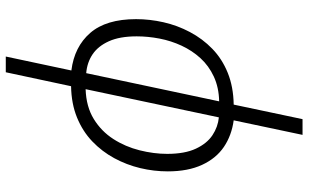

<svg xmlns="http://www.w3.org/2000/svg" viewBox="-216 -584 1040 647"><g transform="rotate(-90 303.5 -260.0)"><path d="M222 8Q171 1 132.5 -25Q94 -51 72 -98.5Q50 -146 50 -214Q50 -261 61 -307Q72 -353 94.5 -394.5Q117 -436 151 -468.5Q185 -501 231.5 -520Q278 -539 337 -540L384 -760H437L390 -539Q470 -529 516.5 -475.5Q563 -422 563 -321Q563 -275 552.5 -228.5Q542 -182 519.5 -139.5Q497 -97 463 -64Q429 -31 382 -12Q335 7 275 8L226 240H173ZM327 -491Q268 -489 226.5 -463.5Q185 -438 159 -397.5Q133 -357 121 -309Q109 -261 109 -216Q109 -157 126.5 -119.5Q144 -82 172 -63.5Q200 -45 232 -42ZM286 -41Q333 -42 369.5 -59Q406 -76 431.5 -104Q457 -132 473.5 -167.5Q490 -203 497.5 -242Q505 -281 505 -319Q505 -376 488.5 -412.5Q472 -449 444.5 -467.5Q417 -486 381 -489Z"/></g></svg>

Font: Noto Sans Display Light
Style: Italic
Weight: 300
Italic angle: -12°
Designer: Monotype Design Team
Foundry: Monotype Imaging Inc.
Version: Version 2.003